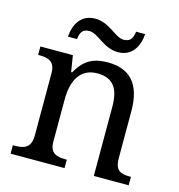

<svg xmlns="http://www.w3.org/2000/svg" viewBox="-108 -829 862 925"><g transform="rotate(15 322.5 -367.0)"><path d="M400 -606C471 -606 501 -663 505 -724H460C456 -697 450 -671 411 -671C369 -671 326 -734 255 -734C183 -734 153 -677 149 -616H194C198 -643 203 -669 243 -669C286 -669 328 -606 400 -606ZM28 0H297V-42H292C248 -42 212 -50 212 -109V-320C212 -406 242 -482 333 -482C414 -482 443 -432 443 -345V0H617V-42H612C567 -42 537 -51 537 -114V-350C537 -487 474 -546 369 -546C305 -546 254 -530 213 -455H208L195 -536H33V-494H38C82 -494 118 -485 118 -426V-114C118 -51 81 -42 36 -42H28Z"/></g></svg>

Font: Noto Serif Thai
Style: Regular
Weight: 400
Designer: Monotype Design Team
Foundry: Monotype Imaging Inc.
Version: Version 1.901